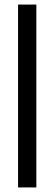

<svg xmlns="http://www.w3.org/2000/svg" viewBox="-20 -820 238 840"><path d="M59 0V-800H139V0Z"/></svg>

Font: Big Shoulders Text
Style: Regular
Weight: 400
Designer: Patric King
Foundry: XO Type Co
Version: Version 1.000; ttfautohint (v1.8.2)